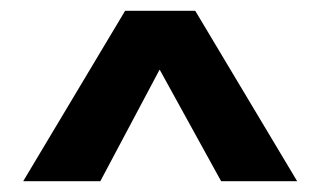

<svg xmlns="http://www.w3.org/2000/svg" viewBox="-20 -863 594 356"><path d="M342 -843 531 -527H390L276 -734L166 -527H23L212 -843Z"/></svg>

Font: FiraGO SemiBold
Style: Regular
Weight: 600
Designer: bBox Type
Foundry: bBox Type GmbH
Version: Version 1.001;PS 001.001;hotconv 1.0.88;makeotf.lib2.5.64775